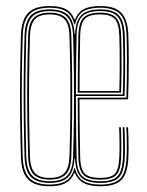

<svg xmlns="http://www.w3.org/2000/svg" viewBox="-20 -626 499 651"><path d="M148.5 5.5Q116.5 5.5 95.2 -3.9Q74 -13.2 63.1 -34.9Q52.2 -56.5 51 -93Q49 -161.5 48.2 -227.8Q47.5 -294 48.1 -362.6Q48.8 -431.2 51 -505.8Q52.2 -541.5 62.5 -563.4Q72.8 -585.2 93.9 -595.4Q115 -605.5 148.5 -605.5Q184.2 -605.5 203.5 -594.8Q222.8 -584 232.5 -560.2H234.5Q244.2 -584.2 264.1 -594.9Q284 -605.5 320.2 -605.5Q369.5 -605.5 391.2 -582.8Q413 -560 415 -508.8Q415.8 -493.2 416.1 -470.8Q416.5 -448.2 416.6 -420Q416.8 -391.8 416.1 -358.8Q415.5 -325.8 414.2 -289.2H249.5Q249.5 -251.8 249.9 -218.2Q250.2 -184.8 250.8 -153.8Q251.2 -122.8 251.8 -92.8Q252.8 -53 267 -37.9Q281.2 -22.8 320.5 -22.8Q355.8 -22.8 369.2 -36.4Q382.8 -50 384.5 -92.5Q385.5 -111 385.4 -136.9Q385.2 -162.8 383.8 -194.5H389.8Q391.2 -164.2 391.4 -137.6Q391.5 -111 390.8 -92.5Q389 -47.5 373.8 -32.2Q358.5 -17 320.5 -17Q278.5 -17 262.6 -33.5Q246.8 -50 245.8 -92.8Q244.8 -138 244.1 -187.5Q243.5 -237 243.5 -294.8H408.5Q409.8 -333 410.1 -365.8Q410.5 -398.5 410.5 -425.4Q410.5 -452.2 410 -473.1Q409.5 -494 409 -508.8Q407 -560.5 385.2 -580.1Q363.5 -599.8 320.2 -599.8Q281.8 -599.8 261.6 -586.8Q241.5 -573.8 234.5 -543H232.2Q225 -573.2 205.5 -586.5Q186 -599.8 148.5 -599.8Q118.2 -599.8 98.4 -590.8Q78.5 -581.8 68.4 -561.2Q58.2 -540.8 57.2 -505.8Q55 -439 54.2 -372.5Q53.5 -306 54.1 -237.2Q54.8 -168.5 57 -94.2Q58.2 -59.5 68.2 -38.9Q78.2 -18.2 98.2 -9.2Q118.2 -0.2 148.5 -0.2Q184.8 -0.2 204.6 -13.2Q224.5 -26.2 232.2 -56.2H234.2Q241.2 -26 261.5 -13.1Q281.8 -0.2 320.5 -0.2Q367 -0.2 386.9 -19.8Q406.8 -39.2 409 -91.8Q410 -109.5 409.9 -137.1Q409.8 -164.8 408.2 -194.5H414.2Q415.2 -175.8 415.6 -157.2Q416 -138.8 416 -122Q416 -105.2 415.2 -91.5Q412.8 -37.8 391.9 -16.1Q371 5.5 320.5 5.5Q284.5 5.5 264.2 -5.1Q244 -15.8 234 -39.2H232Q222 -15.8 202.1 -5.1Q182.2 5.5 148.5 5.5ZM148.5 -5.8Q105.2 -5.8 85 -25.9Q64.8 -46 63.2 -94Q61.2 -164.2 60.5 -232.5Q59.8 -300.8 60.5 -368.5Q61.2 -436.2 63.2 -504.8Q64.8 -553.2 84.6 -573.8Q104.5 -594.2 148.5 -594.2Q191 -594.2 210.8 -574.9Q230.5 -555.5 232.8 -510.8H234.8Q236.2 -555.5 256.1 -574.9Q276 -594.2 320.2 -594.2Q364.5 -594.2 382.8 -574.2Q401 -554.2 403 -506.5Q403.5 -493.2 404 -464.1Q404.5 -435 404.4 -393.2Q404.2 -351.5 402.2 -300.5H237.5Q237.5 -261 237.8 -224.8Q238 -188.5 238.5 -155.6Q239 -122.8 239.8 -92.5Q240.5 -47 258.4 -29.2Q276.2 -11.5 320.5 -11.5Q361.8 -11.5 378.2 -28.2Q394.8 -45 396.8 -92.2Q397.8 -111.5 397.5 -138.5Q397.2 -165.5 396 -194.5H402Q403.2 -170.2 403.6 -142.6Q404 -115 403 -92.2Q400.8 -42.2 382.8 -24Q364.8 -5.8 320.5 -5.8Q274.5 -5.8 255.4 -24.5Q236.2 -43.2 234.5 -88.5H232.5Q230 -44.2 210.5 -25Q191 -5.8 148.5 -5.8ZM148.5 -11.5Q189 -11.5 207.6 -30.2Q226.2 -49 227.8 -94.5Q230 -164.5 230.6 -232.6Q231.2 -300.8 230.6 -368.5Q230 -436.2 227.8 -504.8Q226.2 -550 207.9 -569.2Q189.5 -588.5 148.5 -588.5Q107.5 -588.5 89.1 -569.1Q70.8 -549.8 69.2 -504.8Q67.2 -437.2 66.5 -370Q65.8 -302.8 66.5 -234.4Q67.2 -166 69.2 -94.5Q70.8 -49.2 89.4 -30.4Q108 -11.5 148.5 -11.5ZM148.5 -17Q112 -17 94.4 -34.2Q76.8 -51.5 75.5 -94.8Q73.5 -163.5 72.6 -230.5Q71.8 -297.5 72.5 -365.4Q73.2 -433.2 75.5 -504.5Q76.8 -548.2 94.5 -565.6Q112.2 -583 148.5 -583Q185.2 -583 202.9 -565.5Q220.5 -548 221.8 -504.5Q223.8 -438.8 224.5 -372.6Q225.2 -306.5 224.6 -237.6Q224 -168.8 221.8 -94.8Q220.5 -51.8 202.9 -34.4Q185.2 -17 148.5 -17ZM148.5 -22.8Q183.5 -22.8 198.9 -39.6Q214.2 -56.5 215.5 -95Q217.8 -165.2 218.4 -232.1Q219 -299 218.4 -366.2Q217.8 -433.5 215.5 -504.2Q214.5 -543.5 199 -560.4Q183.5 -577.2 148.5 -577.2Q113.5 -577.2 98.2 -560.4Q83 -543.5 81.5 -504.2Q79.5 -432.2 78.8 -365.1Q78 -298 78.8 -231.6Q79.5 -165.2 81.5 -95Q82.8 -56.2 98.1 -39.5Q113.5 -22.8 148.5 -22.8ZM237.5 -306H396.5Q398 -350 398.2 -390.1Q398.5 -430.2 398 -460.8Q397.5 -491.2 396.8 -506.5Q395 -552.5 377.9 -570.5Q360.8 -588.5 320.2 -588.5Q275.8 -588.5 258.1 -569.8Q240.5 -551 239.8 -506.2Q239.2 -477.2 238.6 -446.6Q238 -416 237.8 -381.4Q237.5 -346.8 237.5 -306ZM243.5 -311.8Q243.5 -348 243.8 -380.1Q244 -412.2 244.6 -443.1Q245.2 -474 245.8 -506.2Q246.8 -549 263.1 -566Q279.5 -583 320.2 -583Q356.5 -583 372.8 -566.9Q389 -550.8 390.8 -506.5Q391.2 -492 391.8 -464.4Q392.2 -436.8 392.1 -398Q392 -359.2 390.5 -311.8ZM249.8 -317.2H384.5Q385.8 -361.2 385.9 -399Q386 -436.8 385.6 -464.5Q385.2 -492.2 384.5 -506.5Q383 -548 368.4 -562.6Q353.8 -577.2 320.2 -577.2Q281.2 -577.2 267 -561.4Q252.8 -545.5 251.8 -506Q251.2 -473.8 250.8 -444.2Q250.2 -414.8 250 -384.2Q249.8 -353.8 249.8 -317.2Z"/></svg>

Font: Big Shoulders Inline Display Thin ExtraLight
Style: Regular
Weight: 250
Version: Version 2.002